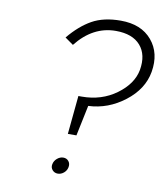

<svg xmlns="http://www.w3.org/2000/svg" viewBox="-82 -778 740 859"><g transform="rotate(10 288.5 -348.5)"><path d="M207 -24Q210 -40 223 -51Q236 -62 251 -62Q266 -62 275 -51Q284 -40 281 -24Q278 -8 265.5 2.5Q253 13 238 13Q223 13 213.5 2Q204 -9 207 -24ZM520 -508Q532 -578 496 -619.5Q460 -661 384 -661Q280 -661 205 -566L167 -593Q215 -651 267.5 -680.5Q320 -710 398 -710Q491 -710 539.5 -652.5Q588 -595 573 -508Q559 -428 484.5 -370.5Q410 -313 320 -309L291 -170H252L269 -345H284Q374 -345 441 -394Q508 -443 520 -508Z"/></g></svg>

Font: Renner* Light
Style: Light Italic
Weight: 300
Italic angle: -10°
Version: Version 003.000 ; ttfautohint (v0.97) -l 8 -r 50 -G 200 -x 1